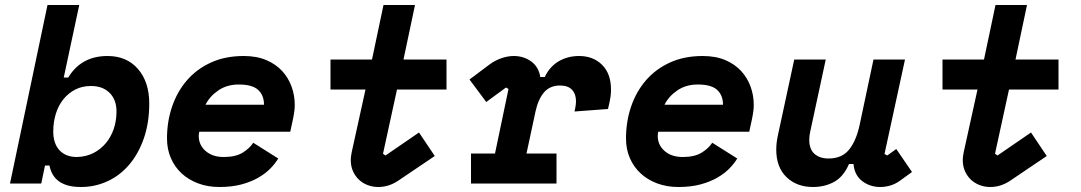

<svg xmlns="http://www.w3.org/2000/svg" viewBox="-20 -734 4324 768"><path d="M297 -714 235 -424H253Q305 -510 410 -510Q487 -510 532 -458Q577 -406 577 -320Q577 -243 555.5 -181Q534 -119 497 -75.5Q460 -32 410 -9Q360 14 304 14Q271 14 248.5 7Q226 0 211.5 -12Q197 -24 189 -39.5Q181 -55 178 -72H160L145 0H20L170 -714ZM288 -106Q324 -107 353 -121.5Q382 -136 403 -161Q424 -186 435 -218.5Q446 -251 446 -288Q446 -335 418.5 -362.5Q391 -390 344 -390Q309 -390 281.5 -376Q254 -362 234 -337.5Q214 -313 203.5 -279.5Q193 -246 193 -208Q193 -160 218 -133Q243 -106 288 -106Z M777 -207Q775 -199 775 -190Q775 -154 802.5 -130Q830 -106 875 -106Q922 -106 950 -123Q978 -140 993 -163L1093 -100Q1081 -80 1061.5 -60Q1042 -40 1013.5 -23.5Q985 -7 946.5 3.5Q908 14 857 14Q811 14 772.5 -0.5Q734 -15 706.5 -40.5Q679 -66 663.5 -101.5Q648 -137 648 -180Q648 -248 668.5 -308Q689 -368 728 -413Q767 -458 824 -484Q881 -510 955 -510Q1007 -510 1045.5 -493.5Q1084 -477 1109 -449.5Q1134 -422 1146.5 -387Q1159 -352 1159 -315Q1159 -303 1157.5 -290.5Q1156 -278 1152 -258L1141 -207ZM935 -396Q888 -396 853.5 -372.5Q819 -349 802 -315H1036Q1036 -353 1012.5 -374.5Q989 -396 935 -396Z M1442 -376H1302V-496H1468L1514 -714H1640L1594 -496H1766V-376H1568L1512 -119L1522 -112L1656 -204L1719 -110L1574 -12Q1536 14 1493 14Q1471 14 1451 6.5Q1431 -1 1416 -15Q1401 -29 1392 -49Q1383 -69 1383 -94Q1383 -102 1384 -108.5Q1385 -115 1387 -126Z M2014 -378 2004 -384 1925 -326 1858 -416 1938 -476Q1961 -493 1986.5 -501.5Q2012 -510 2035 -510Q2075 -510 2105 -488Q2135 -466 2141 -426H2159Q2179 -468 2215 -489Q2251 -510 2296 -510Q2353 -510 2388.5 -474.5Q2424 -439 2424 -376Q2424 -363 2422.5 -350.5Q2421 -338 2417 -320L2412 -298L2278 -288L2281 -302Q2284 -317 2284 -329Q2284 -358 2268 -375Q2252 -392 2220 -392Q2180 -392 2156.5 -365Q2133 -338 2122 -288L2086 -120H2206V0H1864V-120H1960Z M2613 -207Q2611 -199 2611 -190Q2611 -154 2638.5 -130Q2666 -106 2711 -106Q2758 -106 2786 -123Q2814 -140 2829 -163L2929 -100Q2917 -80 2897.5 -60Q2878 -40 2849.5 -23.5Q2821 -7 2782.5 3.5Q2744 14 2693 14Q2647 14 2608.5 -0.5Q2570 -15 2542.5 -40.5Q2515 -66 2499.5 -101.5Q2484 -137 2484 -180Q2484 -248 2504.5 -308Q2525 -368 2564 -413Q2603 -458 2660 -484Q2717 -510 2791 -510Q2843 -510 2881.5 -493.5Q2920 -477 2945 -449.5Q2970 -422 2982.5 -387Q2995 -352 2995 -315Q2995 -303 2993.5 -290.5Q2992 -278 2988 -258L2977 -207ZM2771 -396Q2724 -396 2689.5 -372.5Q2655 -349 2638 -315H2872Q2872 -353 2848.5 -374.5Q2825 -396 2771 -396Z M3283 -496 3221 -208Q3217 -191 3217 -175Q3217 -137 3238 -118.5Q3259 -100 3294 -100Q3347 -100 3375.5 -134.5Q3404 -169 3418 -232L3474 -496H3600L3518 -118L3529 -112L3565 -138L3628 -46L3581 -12Q3562 2 3541.5 8Q3521 14 3501 14Q3460 14 3429 -9.5Q3398 -33 3394 -78H3376Q3354 -27 3316.5 -6.5Q3279 14 3232 14Q3167 14 3126 -25.5Q3085 -65 3085 -136Q3085 -161 3091 -190L3157 -496Z M3890 -376H3750V-496H3916L3962 -714H4088L4042 -496H4214V-376H4016L3960 -119L3970 -112L4104 -204L4167 -110L4022 -12Q3984 14 3941 14Q3919 14 3899 6.5Q3879 -1 3864 -15Q3849 -29 3840 -49Q3831 -69 3831 -94Q3831 -102 3832 -108.5Q3833 -115 3835 -126Z"/></svg>

Font: Space Mono
Style: Bold Italic
Weight: 700
Italic angle: -12°
Monospace: yes
Designer: Colophon Foundry / Benjamin Critton
Foundry: Colophon Foundry
Version: Version 1.000;PS 1.000;hotconv 1.0.81;makeotf.lib2.5.63406